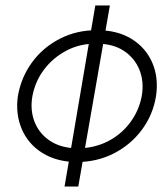

<svg xmlns="http://www.w3.org/2000/svg" viewBox="-20 -580 609 699"><path d="M327 -560 215 99H265L380 -560ZM45 -230Q36 -164 59.5 -109.5Q83 -55 134.5 -23Q186 9 258 10Q333 10 394.5 -21.5Q456 -53 496.5 -107.5Q537 -162 548 -230Q558 -297 534.5 -351.5Q511 -406 459.5 -438Q408 -470 335 -470Q261 -471 199 -439.5Q137 -408 97 -353.5Q57 -299 45 -230ZM98 -230Q108 -284 140.5 -327Q173 -370 222.5 -396Q272 -422 332 -421Q392 -421 431.5 -394.5Q471 -368 488 -325Q505 -282 496 -230Q486 -177 453.5 -133.5Q421 -90 371.5 -65Q322 -40 261 -40Q202 -41 162.5 -67Q123 -93 106 -136Q89 -179 98 -230Z"/></svg>

Font: Jost Light
Style: Italic
Weight: 300
Italic angle: -5°
Version: Version 3.710